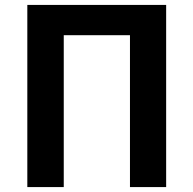

<svg xmlns="http://www.w3.org/2000/svg" viewBox="-20 -760 786 780"><path d="M91 0H239V-617H508V0H655V-740H91Z"/></svg>

Font: Noto Sans CJK KR Bold
Style: Regular
Weight: 700
Designer: Ryoko NISHIZUKA (kana & ideographs); Paul D. Hunt (Latin, Greek & Cyrillic); Wenlong ZHANG (bopomofo); Sandoll Communica
Foundry: Adobe Systems Incorporated
Version: Version 1.004;PS 1.004;hotconv 1.0.82;makeotf.lib2.5.63406